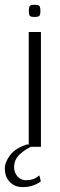

<svg xmlns="http://www.w3.org/2000/svg" viewBox="-58 -601 247 786"><path d="M59.6 -470H109.6V0H59.6ZM83.5 -531.6Q65.8 -531.6 62.9 -537.7Q60 -543.8 60 -555.6Q60 -569 62.9 -575.2Q65.8 -581.3 83.4 -581.3Q101.4 -581.3 104.5 -575.2Q107.5 -569 107.5 -555.6Q107.5 -543.8 104.3 -537.7Q101.2 -531.6 83.5 -531.6ZM33.8 165Q2.4 165 -17.9 143.8Q-38.2 122.7 -38.2 88.6Q-38.2 62.6 -16.7 34.1Q4.8 5.5 53.3 -10L81.8 -6.2Q46.5 8.6 23.1 30.5Q-0.2 52.3 -0.2 83Q-0.2 105.7 13.7 121.3Q27.7 136.8 48.8 136.8Q64.9 136.8 77.3 132.6Q89.6 128.3 103.1 116.9L109.2 141.8Q90.1 154.8 72.4 159.9Q54.7 165 33.8 165Z"/></svg>

Font: Smooch Sans Thin
Style: Regular
Weight: 100
Designer: Robert E. Leuschke
Foundry: Robert E. Leuschke
Version: Version 1.010